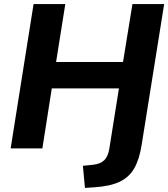

<svg xmlns="http://www.w3.org/2000/svg" viewBox="-20 -725 822 938"><path d="M395 193 385 85 434 80Q471 76 489.5 57.5Q508 39 514 2L561 -293H233L187 0H32L144 -705H299L254 -422H581L627 -705H782L672 -17Q661 53 636 97Q611 141 564.5 163Q518 185 441 190Z"/></svg>

Font: Nunito Sans ExtraBold
Style: Italic
Weight: 800
Italic angle: -9°
Designer: Vernon Adams
Foundry: Vernon Adams
Version: Version 3.006; ttfautohint (v1.8.3)